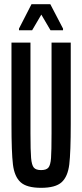

<svg xmlns="http://www.w3.org/2000/svg" viewBox="-20 -892 393 920"><path d="M35 -298V-688H126V-254Q126 -169 129 -135Q132 -101 142 -89Q152 -77 177 -77Q202 -77 212 -89Q222 -101 224.5 -134.5Q227 -168 227 -254V-688H319V-298Q319 -163 312 -104.5Q305 -46 275.5 -19Q246 8 177 8Q108 8 78.5 -19Q49 -46 42 -104Q35 -162 35 -298ZM71 -747V-755L131 -872H221L282 -755V-747H222L178 -822L134 -747Z"/></svg>

Font: Saira Ultra Condensed SemiBold
Style: Regular
Weight: 600
Width: 1
Designer: Hector Gatti with collaboration of the Omnibus-Type team
Foundry: Omnibus-Type
Version: Version 1.001; ttfautohint (v1.8)